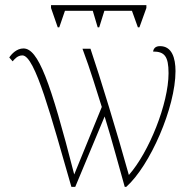

<svg xmlns="http://www.w3.org/2000/svg" viewBox="-20 -725 747 745"><path d="M204 -619H210L232 -683H340L359 -619H365L385 -683H492L515 -619H521L548 -694V-705H178V-694ZM257 0H272L386 -273C417 -173 441 -80 464 0H470C562 -82 661 -308 661 -449C661 -500 647 -546 601 -546C583 -546 576 -537 574 -525C618 -525 634 -507 634 -441C634 -323 558 -134 480 -46C435 -208 369 -424 331 -536H300C332 -451 355 -372 375 -310L268 -48C175 -411 128 -537 71 -537C45 -537 25 -516 16 -502L29 -487C37 -496 48 -510 67 -510C116 -510 179 -270 257 0Z"/></svg>

Font: Noto Serif SemiCondensed Thin
Style: Regular
Weight: 100
Width: 4
Designer: Monotype Design Team
Foundry: Monotype Imaging Inc.
Version: Version 2.015